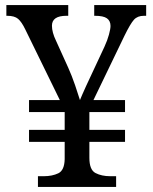

<svg xmlns="http://www.w3.org/2000/svg" viewBox="-20 -734 599 754"><path d="M129 0V-42H152Q185 -42 209 -53.5Q233 -65 234 -109V-177H94V-224H234V-294H94V-341H215L79 -619Q65 -648 51 -660Q37 -672 8 -672H5V-714H248V-672H241Q184 -672 184 -633Q184 -607 200 -574L248 -468Q262 -437 275 -399Q288 -361 294 -341Q297 -348 303.5 -363.5Q310 -379 318.5 -397Q327 -415 333 -428L390 -550Q402 -576 408 -598.5Q414 -621 414 -632Q414 -652 400 -662Q386 -672 353 -672H350V-714H554V-672H545Q520 -672 506 -656.5Q492 -641 469 -594L347 -341H471V-294H331V-224H471V-177H331V-114Q331 -67 355 -54.5Q379 -42 413 -42H436V0Z"/></svg>

Font: Noto Serif Old Uyghur
Style: Regular
Weight: 400
Designer: Lewis McGuffie
Foundry: Google LLC
Version: Version 1.003; ttfautohint (v1.8.4.7-5d5b)